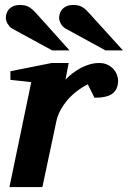

<svg xmlns="http://www.w3.org/2000/svg" viewBox="-20 -754 516 774"><path d="M456.1 -429.2Q456.1 -394.5 434.1 -377.2Q412.1 -359.9 360.8 -359.9L334 -414.1Q310.5 -402.3 289.3 -386Q268.1 -369.6 251.5 -350.1Q234.9 -330.6 223.1 -308.6Q211.4 -286.6 207 -264.2L150.9 0H18.1L106 -422.9L22 -432.1V-466.8L188 -500H256.8L244.1 -433.1Q257.3 -446.8 273.2 -459Q289.1 -471.2 306.6 -480.5Q324.2 -489.7 342.8 -494.9Q361.3 -500 379.9 -500Q399.4 -500 413.8 -492.9Q428.2 -485.8 437.5 -475.3Q446.8 -464.8 451.4 -452.4Q456.1 -439.9 456.1 -429.2ZM190.4 -550.8 28.3 -639.2Q22.9 -642.1 18.6 -647.2Q14.2 -652.3 10.7 -658.2Q7.3 -664.1 5.4 -670.2Q3.4 -676.3 3.4 -681.2Q3.4 -689.9 6.3 -699.5Q9.3 -709 15.9 -716.6Q22.5 -724.1 33.4 -729Q44.4 -733.9 60.5 -733.9Q70.8 -733.9 78.6 -732.4Q86.4 -731 93.8 -727.3Q101.1 -723.6 108.4 -717.5Q115.7 -711.4 124.5 -702.1L260.3 -550.8ZM405.3 -550.8 243.7 -639.2Q238.3 -642.1 233.6 -647.2Q229 -652.3 225.6 -658.2Q222.2 -664.1 220.2 -670.2Q218.3 -676.3 218.3 -681.2Q218.3 -689.9 221.2 -699.5Q224.1 -709 230.7 -716.6Q237.3 -724.1 248.3 -729Q259.3 -733.9 275.4 -733.9Q285.6 -733.9 293.5 -732.4Q301.3 -731 308.6 -727.3Q315.9 -723.6 323 -717.5Q330.1 -711.4 338.4 -702.1L475.6 -550.8Z"/></svg>

Font: Charis SIL Eur
Style: Bold Italic
Weight: 700
Italic angle: -11°
Foundry: SIL International
Version: Version 5.000